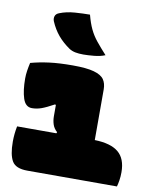

<svg xmlns="http://www.w3.org/2000/svg" viewBox="-90 -895 781 964"><g transform="rotate(10 300.0 -413.0)"><path d="M27 -210H227L230 -216Q213 -231 206.5 -250.5Q200 -270 200 -292V-349L196 -352Q156 -330 132 -321.5Q108 -313 84 -313Q51 -313 38 -353Q25 -393 25 -454Q25 -473 28 -493Q31 -513 36 -535Q80 -547 130 -553.5Q180 -560 250 -560Q320 -560 357.5 -549.5Q395 -539 409 -519Q423 -499 423 -468V-210Q505 -208 544 -175.5Q583 -143 583 -74Q583 -52 580 -33Q577 -14 573 0H116Q57 0 38 -32Q19 -64 19 -131Q19 -151 21 -170.5Q23 -190 27 -210ZM290 -826Q301 -784 315 -754.5Q329 -725 350.5 -698.5Q372 -672 402 -639Q378 -629 346 -626Q314 -623 292 -623Q268 -623 250.5 -626.5Q233 -630 219 -639Q184 -663 159 -692.5Q134 -722 117 -762Q112 -775 116 -787.5Q120 -800 136 -806Q171 -820 213.5 -823Q256 -826 290 -826Z"/></g></svg>

Font: Recursive Mn Csl St XBk
Style: Regular
Weight: 1000
Monospace: yes
Version: Version 1.079;hotconv 1.0.112;makeotfexe 2.5.65598; ttfautoh